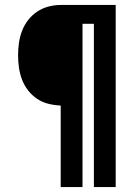

<svg xmlns="http://www.w3.org/2000/svg" viewBox="-20 -755 540 775"><path d="M225 0V-329Q200 -330 175.5 -336Q151 -342 130 -356Q109 -370 93.5 -390Q78 -410 69 -433.5Q60 -457 56.5 -482Q53 -507 53 -532Q53 -557 56.5 -582Q60 -607 69 -630.5Q78 -654 93.5 -674Q109 -694 130 -708Q151 -722 175.5 -728.5Q200 -735 225 -735H447V0H359V-659H313V0Z"/></svg>

Font: Iosevka Term Curly
Style: Bold
Weight: 700
Designer: Belleve Invis
Foundry: Belleve Invis
Version: Version 32.3.0